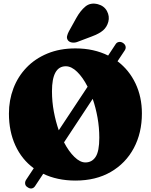

<svg xmlns="http://www.w3.org/2000/svg" viewBox="-20 -991 844 1075"><path d="M134 57Q122.5 50.5 120.8 38.2Q119 26 127 14.5L169 -49Q102 -98 66 -176.8Q30 -255.5 30 -355Q30 -430 55 -496Q80 -562 128 -612.2Q176 -662.5 245.2 -691.2Q314.5 -720 402.5 -720Q454.5 -720 500.5 -709.8Q546.5 -699.5 585.5 -680L627 -743Q633.5 -754 645.8 -756Q658 -758 669.5 -750Q681 -742 683.2 -730.8Q685.5 -719.5 678.5 -709L638 -648Q703 -599 738.8 -523.5Q774.5 -448 774.5 -356Q774.5 -246.5 729.2 -161.8Q684 -77 600.5 -28.5Q517 20 402.5 20Q351 20 305.5 10.2Q260 0.5 222 -18L177 50Q169.5 62 157.8 64Q146 66 134 57ZM271 -480Q271 -421.5 281.5 -365.8Q292 -310 309 -261.5L470.5 -505.5Q444 -557.5 412 -588.8Q380 -620 348.5 -620Q271 -620 271 -480ZM536 -220Q536 -277 526 -332.8Q516 -388.5 499 -437.5L338.5 -194Q365 -143 396.8 -112.2Q428.5 -81.5 458 -81.5Q495 -81.5 515.5 -113Q536 -144.5 536 -220ZM406.5 -889Q430 -931.5 458.5 -954.8Q487 -978 528 -967.5Q563.5 -958 579 -928.8Q594.5 -899.5 586.5 -869Q578.5 -839.5 557.2 -821Q536 -802.5 493 -786.5L413.5 -756.5Q399.5 -751 384.5 -752.8Q369.5 -754.5 361 -764.5Q352.5 -776 355.5 -789Q358.5 -802 366 -816Z"/></svg>

Font: Fraunces 9pt S100 Black
Style: Regular
Weight: 900
Version: Version 1.000; ttfautohint (v1.8.3)